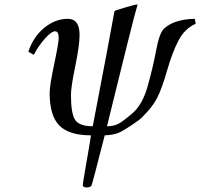

<svg xmlns="http://www.w3.org/2000/svg" viewBox="-20 -585 883 847"><path d="M129 -343 105 -357Q127 -423 175.5 -462.5Q224 -502 279 -502Q331 -502 331 -431Q331 -385 312 -293Q293 -201 293 -166Q293 -84 311.5 -56Q330 -28 389 -28Q389 -27 408.5 -129Q428 -231 452 -357.5Q476 -484 485 -536Q485 -538 530.5 -551.5Q576 -565 584 -565H587Q577 -533 543.5 -398.5Q510 -264 481 -146L452 -28Q479 -28 499.5 -37.5Q520 -47 565 -86Q609 -124 632 -206.5Q655 -289 669 -364Q683 -439 703 -458Q747 -500 839 -502Q843 -486 843 -481V-480Q795 -459 767.5 -406.5Q740 -354 717 -273.5Q694 -193 673 -153Q658 -123 629.5 -91.5Q601 -60 587 -51Q527 -9 503 1Q479 11 442 12Q386 232 383 235Q376 242 362 242Q348 242 345 233Q345 227 354.5 171.5Q364 116 373 64Q382 12 381 12Q284 12 241.5 -31.5Q199 -75 199 -175Q199 -207 219 -301.5Q239 -396 239 -418Q239 -447 223 -447Q207 -447 178 -414.5Q149 -382 129 -343Z"/></svg>

Font: Lingua Franca
Style: Italic
Weight: 400
Italic angle: -13°
Version: Version 1.19